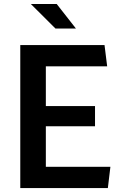

<svg xmlns="http://www.w3.org/2000/svg" viewBox="-20 -960 660 980"><path d="M83.5 0H530.5L543.5 -108.5H214V-315.5H465V-418.5H214V-621.5H527L513.5 -730H83.5ZM263 -814.5H367.5L269.5 -939.5H137.5Z"/></svg>

Font: Monaspace Krypton SemiBold
Style: Regular
Weight: 600
Designer: Riley Cran & the Lettermatic Team
Foundry: Lettermatic
Version: Version 1.200 (Monaspace Krypton)